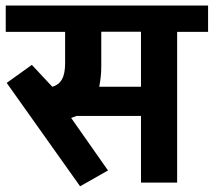

<svg xmlns="http://www.w3.org/2000/svg" viewBox="-35 -648 759 682"><path d="M196.3 -423.8V-534.7H-14.6V-628.4H704.1V-534.7H594.2V0.5H465.8V-236.3H237.3Q233.9 -234.9 226.8 -232.4Q219.7 -230 217.8 -229L348.6 -42.5L249.5 13.7L-11.2 -353.5L78.1 -417.5L150.4 -340.3V-339.8Q173.8 -346.2 185.1 -366.2Q196.3 -386.2 196.3 -423.8ZM324.7 -412.1Q324.7 -375.5 317.4 -339.8H465.8V-535.2H324.7Z"/></svg>

Font: Yantramanav
Style: Bold
Weight: 700
Version: Version 1.001;PS 1.0;hotconv 1.0.72;makeotf.lib2.5.5900; ttf